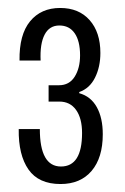

<svg xmlns="http://www.w3.org/2000/svg" viewBox="-20 -793 314 482"><path d="M27 -469H80Q80 -375 133 -375Q186 -375 186 -459Q186 -496 171 -517Q156 -538 129 -538H102V-579H128Q154 -579 167.5 -600.5Q181 -622 181 -654Q181 -690 167.5 -709.5Q154 -729 129 -729Q104 -729 92 -706Q80 -683 82 -641H29Q28 -706 55.5 -739.5Q83 -773 131 -773Q178 -773 205 -742.5Q232 -712 232 -660Q232 -625 218.5 -598Q205 -571 179 -562V-559Q208 -551 223 -524Q238 -497 238 -456Q238 -397 210 -364Q182 -331 132 -331Q77 -331 51.5 -367.5Q26 -404 27 -469Z"/></svg>

Font: Mona Sans Condensed
Style: Regular
Weight: 400
Width: 3
Designer: Deni Anggara
Foundry: GitHub
Version: Version 2.000